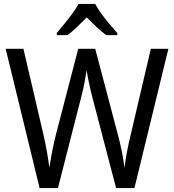

<svg xmlns="http://www.w3.org/2000/svg" viewBox="-20 -964 893 984"><path d="M843 -714 669 0H575L454 -463Q445 -497 436.5 -537Q428 -577 424 -604Q421 -583 413.5 -543Q406 -503 395 -462L277 0H183L9 -714H100L202 -277Q224 -179 233 -104Q239 -145 248 -191Q257 -237 268 -280L381 -714H468L583 -278Q595 -234 604 -189.5Q613 -145 618 -104Q623 -145 631.5 -189.5Q640 -234 651 -278L753 -714ZM468 -944Q479 -922 499 -894.5Q519 -867 541 -841Q563 -815 581 -795V-784H525Q501 -801 475.5 -825Q450 -849 425 -875Q399 -849 374 -825Q349 -801 326 -784H271V-795Q289 -816 310.5 -842.5Q332 -869 351.5 -895.5Q371 -922 383 -944Z"/></svg>

Font: Noto Sans Sinhala UI SemiCondensed
Style: Regular
Weight: 400
Width: 4
Designer: Jelle Bosma - Monotype Design Team
Foundry: Monotype Imaging Inc.
Version: Version 2.006; ttfautohint (v1.8.4.7-5d5b)